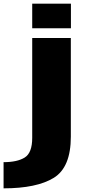

<svg xmlns="http://www.w3.org/2000/svg" viewBox="-96 -799 482 1049"><path d="M-76.5 230Q104 230 197.5 172.8Q291 115.5 291 -52.5V-591.5H80V-46Q80 36 39.2 61.5Q-1.5 87 -76.5 87ZM80 -779V-644.5H291.5V-779Z"/></svg>

Font: Anybody SemiExpanded ExtraBold
Style: Regular
Weight: 800
Width: 6
Version: Version 1.113;gftools[0.9.25]